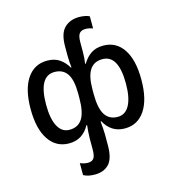

<svg xmlns="http://www.w3.org/2000/svg" viewBox="-142 -886 1129 1253"><g transform="rotate(-15 422.5 -260.0)"><path d="M344 250Q296 250 267 233V152Q277 157 291.5 160.5Q306 164 320 164Q346 164 358.5 148Q371 132 371 87V13Q371 -7 373 -31.5Q375 -56 377 -75H372Q351 -35 316.5 -12.5Q282 10 234 10Q147 10 97.5 -63.5Q48 -137 48 -271Q48 -404 97 -476.5Q146 -549 233 -549Q283 -549 316.5 -526Q350 -503 372 -465H376Q374 -483 372.5 -502.5Q371 -522 371 -545V-608Q371 -697 409.5 -733.5Q448 -770 508 -770Q529 -770 548.5 -766Q568 -762 578 -756V-674Q569 -678 555.5 -681Q542 -684 529 -684Q501 -684 487.5 -668Q474 -652 474 -606V-545Q474 -522 472.5 -502.5Q471 -483 468 -465H473Q495 -503 528.5 -526Q562 -549 612 -549Q699 -549 747.5 -476.5Q796 -404 796 -271Q796 -137 747 -63.5Q698 10 611 10Q563 10 528.5 -12.5Q494 -35 473 -75H468Q470 -56 472 -31.5Q474 -7 474 13V88Q474 176 439.5 213Q405 250 344 250ZM259 -75Q317 -75 345.5 -119Q374 -163 374 -260V-291Q374 -380 346 -422.5Q318 -465 260 -465Q153 -465 153 -272Q153 -177 180.5 -126Q208 -75 259 -75ZM585 -75Q637 -75 664.5 -126Q692 -177 692 -272Q692 -465 584 -465Q527 -465 499 -422.5Q471 -380 471 -291V-260Q471 -163 499.5 -119Q528 -75 585 -75Z"/></g></svg>

Font: Noto Sans Georgian SemiCondensed Medium
Style: Regular
Weight: 500
Width: 4
Designer: Monotype Design Team, Akaki Razmadze
Foundry: Google LLC
Version: Version 2.005; ttfautohint (v1.8.4.7-5d5b)